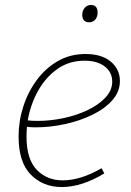

<svg xmlns="http://www.w3.org/2000/svg" viewBox="-20 -748 530 775"><path d="M229 7Q154 7 104.5 -43Q55 -93 55 -197Q55 -259 74 -318Q93 -377 128.5 -425Q164 -473 213.5 -501.5Q263 -530 325 -530Q391 -530 427.5 -499Q464 -468 464 -421Q464 -378 433.5 -343.5Q403 -309 352.5 -284.5Q302 -260 242 -247Q182 -234 124 -234Q114 -234 105.5 -234.5Q97 -235 89 -236Q87 -216 87 -197Q87 -106 128 -63Q169 -20 233 -20Q306 -20 390 -69L401 -48Q310 7 229 7ZM321 -503Q259 -503 211.5 -469.5Q164 -436 133.5 -381Q103 -326 92 -262Q112 -260 133 -260Q183 -260 235.5 -271Q288 -282 332.5 -303Q377 -324 405 -353.5Q433 -383 433 -419Q433 -456 403 -479.5Q373 -503 321 -503ZM340 -658Q312 -658 312 -689Q312 -705 322 -716.5Q332 -728 347 -728Q374 -728 374 -697Q374 -680 364.5 -669Q355 -658 340 -658Z"/></svg>

Font: Bitter ExtraLight
Style: Italic
Weight: 200
Italic angle: -9°
Designer: Sol Matas, and Bitter project Authors
Foundry: Sol Matas
Version: Version 2.001